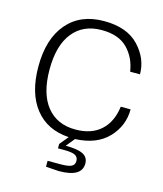

<svg xmlns="http://www.w3.org/2000/svg" viewBox="-105 -604 717 847"><g transform="rotate(15 253.0 -180.5)"><path d="M348 103Q348 165 243 165L184 161V134H243Q278 134 292.5 127Q307 120 307 102Q307 84 292.5 76.5Q278 69 243 69H214V49L247 9Q147 3 92 -67Q37 -137 37 -258Q37 -384 97.5 -455Q158 -526 266 -526Q371 -526 425 -469Q479 -412 479 -340H434Q425 -402 384.5 -443.5Q344 -485 266 -485Q182 -485 135 -426.5Q88 -368 88 -258Q88 -148 135 -89.5Q182 -31 266 -31Q339 -31 382 -70Q425 -109 434 -180H479Q479 -105 426.5 -49.5Q374 6 276 10L244 49Q298 49 323 61.5Q348 74 348 103Z"/></g></svg>

Font: Creato Display Light
Style: Regular
Weight: 300
Version: Version 1.000